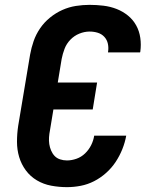

<svg xmlns="http://www.w3.org/2000/svg" viewBox="-20 -763 640 791"><path d="M256 8Q223 8 191 2Q159 -4 132 -20Q105 -36 86.5 -61Q68 -86 59 -116Q50 -146 50 -179Q50 -212 55 -245L104 -538Q109 -566 118.5 -593.5Q128 -621 145 -646Q162 -671 186 -690.5Q210 -710 237 -722Q264 -734 292.5 -738.5Q321 -743 349 -743Q378 -743 406.5 -739.5Q435 -736 460.5 -726Q486 -716 507 -699Q528 -682 541 -658.5Q554 -635 558 -607Q562 -579 558 -550Q558 -549 557.5 -548.5Q557 -548 557 -547H425Q425 -547 425 -547.5Q425 -548 425 -548Q428 -566 424.5 -582.5Q421 -599 410 -611Q399 -623 383 -628Q367 -633 349 -633Q328 -633 307 -624.5Q286 -616 270 -599.5Q254 -583 246 -562Q238 -541 234 -520L218 -423H380L362 -312H200L186 -227Q183 -212 182 -197.5Q181 -183 183 -169.5Q185 -156 190.5 -143Q196 -130 205 -120.5Q214 -111 227.5 -106.5Q241 -102 256 -102Q275 -102 295 -109Q315 -116 330.5 -131Q346 -146 355.5 -165Q365 -184 368 -204H500Q495 -176 484 -148.5Q473 -121 456.5 -96Q440 -71 417 -50.5Q394 -30 367.5 -16.5Q341 -3 312.5 2.5Q284 8 256 8Z"/></svg>

Font: Iosevka SS04 XBd Ex Obl
Style: Regular
Weight: 800
Width: 7
Italic angle: -9°
Monospace: yes
Designer: Belleve Invis
Foundry: Belleve Invis
Version: Version 19.0.0; ttfautohint (v1.8.4)